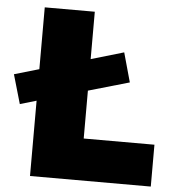

<svg xmlns="http://www.w3.org/2000/svg" viewBox="-74 -748 719 795"><g transform="rotate(5 285.5 -350.5)"><path d="M-23 -414 80 -444V-701H288V-504L424 -544L458 -422L288 -373V-174H582V0H80V-313L12 -293Z"/></g></svg>

Font: Trueno
Style: ExBd
Weight: 800
Designer: Julieta Ulanovsky
Foundry: Julieta Ulanovsky
Version: Version 3.001b